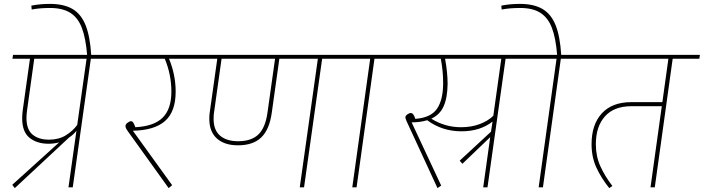

<svg xmlns="http://www.w3.org/2000/svg" viewBox="-20 -963 3618 987"><path d="M583 -661H447L354 0H332L373 -291Q358 -271 335 -256L56 4L43 -13L284 -231Q256 -224 230 -224Q170 -224 132 -254.5Q94 -285 94 -355Q94 -375 97 -397L134 -661H44L47 -681H586ZM377 -321 425 -661H156L119 -395Q116 -374 116 -357Q116 -297 147.5 -271Q179 -245 232 -245Q282 -245 318.5 -267.5Q355 -290 377 -321Z M237 -922Q183 -922 143 -914L141 -934Q186 -943 236 -943Q308 -943 352.5 -917Q397 -891 420 -833.5Q443 -776 449 -679H428Q421 -766 401 -819Q381 -872 341.5 -897Q302 -922 237 -922Z M1036 -661H849Q883 -578 883 -492Q883 -389 828.5 -341Q774 -293 663 -291L865 -11L847 4L636 -290Q625 -305 625 -315Q625 -324 635.5 -332Q646 -340 654 -340Q660 -340 664.5 -333.5Q669 -327 676 -309Q772 -314 816.5 -358.5Q861 -403 861 -492Q861 -580 827 -661H559L562 -681H1039Z M1772 -661H1636L1543 0H1521L1614 -661H1416L1377 -383Q1365 -297 1323 -256.5Q1281 -216 1203 -216Q1134 -216 1095 -251Q1056 -286 1056 -352Q1056 -373 1058 -384L1097 -661H1012L1015 -681H1775ZM1394 -661H1119L1080 -383Q1078 -372 1078 -352Q1078 -294 1111.5 -265.5Q1145 -237 1204 -237Q1272 -237 1308 -271.5Q1344 -306 1355 -384Z M2042 -661H1905L1813 0H1791L1883 -661H1748L1751 -681H2045Z M2731 -661H2579L2486 0H2464L2500 -258L2357 -121L2343 -137L2504 -286L2512 -338Q2448 -288 2352 -288Q2253 -288 2176 -345Q2141 -334 2096 -334L2248 -9L2229 4L2071 -338Q2070 -341 2067 -348Q2064 -355 2064 -360Q2064 -368 2074 -375Q2084 -382 2092 -382Q2106 -382 2115 -352Q2195 -358 2226.5 -404Q2258 -450 2258 -536Q2258 -599 2246 -661H2018L2021 -681H2734ZM2557 -661H2268Q2281 -590 2281 -531Q2280 -460 2260.5 -416.5Q2241 -373 2197 -353Q2267 -309 2350 -309Q2404 -309 2447 -325.5Q2490 -342 2516 -368Z M3000 -661H2863L2771 0H2749L2841 -661H2706L2709 -681H2844Q2837 -768 2817 -820Q2797 -872 2758 -897Q2719 -922 2654 -922Q2599 -922 2559 -914L2557 -934Q2602 -943 2652 -943Q2724 -943 2768.5 -917Q2813 -891 2836 -834Q2859 -777 2865 -681H3003Z M3575 -661H3438L3346 0H3324L3382 -417H3226Q3136 -417 3089.5 -364.5Q3043 -312 3043 -222Q3043 -160 3066 -109Q3089 -58 3128 -7L3112 4Q3071 -47 3046 -101Q3021 -155 3021 -222Q3021 -323 3074 -380.5Q3127 -438 3226 -438H3385L3416 -661H2976L2979 -681H3578Z"/></svg>

Font: FiraGO Thin
Style: Italic
Weight: 100
Italic angle: -8°
Designer: bBox Type GmbH
Foundry: bBox Type GmbH
Version: Version 1.001